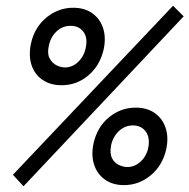

<svg xmlns="http://www.w3.org/2000/svg" viewBox="-20 -640 660 669"><path d="M62 9 25 -31 583 -620 620 -583ZM412 5Q373 5 346 -14Q319 -33 308 -66Q297 -99 306 -141Q319 -198 360 -231.5Q401 -265 453 -265Q493 -265 520 -245.5Q547 -226 557.5 -193Q568 -160 559 -119Q546 -63 505 -29Q464 5 412 5ZM424 -58Q450 -58 471 -78Q492 -98 497 -128Q503 -161 487.5 -182Q472 -203 443 -203Q415 -203 394 -183Q373 -163 367 -133Q362 -105 370.5 -88.5Q379 -72 394.5 -65Q410 -58 424 -58ZM195 -343Q156 -343 128.5 -361.5Q101 -380 90 -413Q79 -446 88 -489Q101 -546 142.5 -579.5Q184 -613 235 -613Q275 -613 302 -593.5Q329 -574 339.5 -541Q350 -508 341 -467Q328 -411 287.5 -377Q247 -343 195 -343ZM206 -405Q233 -405 253.5 -425.5Q274 -446 279 -475Q286 -509 270.5 -529.5Q255 -550 226 -550Q197 -550 176.5 -530Q156 -510 150 -480Q144 -453 153 -436.5Q162 -420 177 -412.5Q192 -405 206 -405Z"/></svg>

Font: Ysabeau Office SemiBold
Style: Italic
Weight: 600
Italic angle: -12°
Designer: Christian Thalmann (Catharsis Fonts)
Version: Version 2.001;gftools[0.9.30]; featfreeze: tnum,lnum,ss02